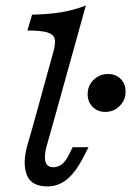

<svg xmlns="http://www.w3.org/2000/svg" viewBox="-20 -661 474 694"><path d="M79 -550.8 96 -608.1Q154 -608.9 202 -616.9Q250 -625 290.3 -641.1L169.4 -206.5H99.2L173.4 -475.8Q181.5 -505.6 177.4 -521.4Q173.4 -537.1 150.8 -544Q128.2 -550.8 79 -550.8ZM172.6 -56.5Q189.5 -56.5 203.6 -67.3Q217.7 -78.2 228.2 -100L242.7 -129H300L282.3 -94.4Q253.2 -37.9 221.8 -12.5Q190.3 12.9 151.6 12.9Q93.5 12.9 77 -28.6Q60.5 -70.2 79 -136.3L99.2 -206.5H169.4L148.4 -132.3Q138.7 -96.8 144.4 -76.6Q150 -56.5 172.6 -56.5ZM296.8 -320.2Q296.8 -350.8 318.1 -372.2Q339.5 -393.5 370.2 -393.5Q398.4 -393.5 416.1 -375.8Q433.9 -358.1 433.9 -329.8Q433.9 -299.2 412.5 -277.8Q391.1 -256.5 360.5 -256.5Q333.1 -256.5 314.9 -274.6Q296.8 -292.7 296.8 -320.2Z"/></svg>

Font: Playfair Micro SmCond SmLight
Style: Italic
Weight: 360
Width: 4
Italic angle: -15.6°
Designer: Claus Eggers Sørensen
Foundry: Claus Eggers Sørensen
Version: Version 2.203;Glyphs 3.3 (3326)